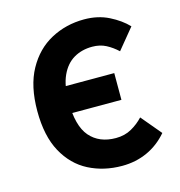

<svg xmlns="http://www.w3.org/2000/svg" viewBox="-102 -755 804 857"><g transform="rotate(-15 300.0 -326.0)"><path d="M358.5 12Q273.9 12 205.1 -23.2Q136.2 -58.5 95.7 -132.6Q55.2 -206.7 55.2 -322.1Q55.2 -437.5 97 -513.1Q138.7 -588.7 208.5 -626.2Q278.4 -663.8 362.5 -663.8Q426.1 -663.8 476.3 -638.5Q526.5 -613.3 558.9 -579.2L481.2 -484.7Q456.7 -507.6 429 -522.1Q401.3 -536.5 365.8 -536.5Q317.7 -536.5 280.5 -514.8Q243.3 -493 222.1 -446.9Q200.9 -400.7 200.9 -328.1Q200.9 -214.5 243.9 -164.9Q286.9 -115.2 363.8 -115.2Q404.5 -115.2 436 -132.9Q467.5 -150.6 491.3 -176.2L569 -83.6Q528.7 -36.5 475.3 -12.3Q421.9 12 358.5 12ZM138.7 -273.7V-397.3H430.9V-273.7Z"/></g></svg>

Font: Source Code Pro ExtraLight
Style: Regular
Weight: 200
Monospace: yes
Designer: Paul D. Hunt, Teo Tuominen
Foundry: Adobe
Version: Version 1.026;hotconv 1.1.0;makeotfexe 2.6.0